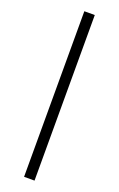

<svg xmlns="http://www.w3.org/2000/svg" viewBox="-208 -894 758 1226"><g transform="rotate(20 171.5 -281.5)"><path d="M136 281V-844H207V281Z"/></g></svg>

Font: Noto Serif KR ExtraLight ExtraBold
Style: Regular
Weight: 800
Version: Version 2.003-H1;hotconv 1.1.1;makeotfexe 2.6.0